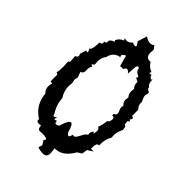

<svg xmlns="http://www.w3.org/2000/svg" viewBox="-215 -733 875 875"><g transform="rotate(45 222.0 -295.5)"><path d="M187 -582.5Q191.9 -582.5 191.9 -586.4Q191.9 -591.8 180.2 -606.4L194.8 -652.3Q211.4 -640.1 226.1 -640.1Q237.3 -640.1 247.1 -647.5L259.3 -630.9L257.8 -612.3Q257.8 -581.5 281.7 -581.5L288.6 -582Q298.8 -561 324.2 -551.8L319.3 -541.5L333.5 -542.5Q334.5 -532.2 346.7 -525.9Q350.1 -531.2 351.1 -531.2Q351.6 -531.2 351.6 -529.8V-525.9Q351.6 -502.4 365.2 -496.1V-494.1Q365.2 -482.9 380.9 -479L382.3 -468.3Q378.4 -462.9 378.4 -456.5Q378.4 -444.8 389.6 -424.8L389.2 -417Q389.2 -399.9 402.8 -387.7V-348.1Q413.1 -345.7 413.1 -340.8Q413.1 -335.9 406.7 -329.6L413.6 -322.8L404.8 -316.4L406.7 -297.9L416 -290.5L418.5 -272Q405.8 -250.5 405.8 -226.6L406.7 -211.9Q391.6 -188 391.6 -154.3V-146.5H389.2Q376 -146.5 376 -118.2L376.5 -108.9L394 -109.4L367.2 -92.3L363.3 -65.9L342.8 -53.2Q309.1 5.9 261.7 5.9H257.8L260.7 36.6Q260.7 61 235.4 61Q218.3 61 202.1 54.7L208 35.2L194.8 15.1Q200.7 10.3 200.7 5.9Q200.7 -2.4 168 -2.4L156.2 -1Q140.6 -1 140.6 -23.4L126 -22Q112.8 -22 112.8 -33.7L113.3 -38.1Q57.1 -71.8 51.3 -140.6Q37.1 -152.3 37.1 -172.4Q37.1 -186 40.5 -194.8L28.8 -196.8V-239.7L18.6 -246.1Q22.9 -256.8 22.9 -282.7L21.5 -317.9L28.8 -322.3L26.4 -357.9Q38.1 -360.8 38.1 -369.1Q38.1 -375 34.7 -379.9L43.5 -411.1L51.8 -408.7Q55.2 -408.7 55.2 -411.6Q55.2 -415.5 47.9 -426.8Q61 -432.6 61 -475.6V-479Q74.7 -481 74.7 -489.7L73.2 -497.6Q85.4 -497.6 85.4 -507.3L85 -511.7Q85 -522.5 107.9 -530.8L104 -537.1Q111.8 -556.6 133.8 -564.9L128.9 -575.2L140.1 -572.3Q158.2 -572.3 168.9 -587.4Q178.2 -582.5 187 -582.5ZM203.6 -470.2 189 -522.9Q172.4 -515.1 172.4 -507.3Q172.4 -502.9 176.8 -499.5Q138.2 -494.6 129.9 -454.6Q115.7 -439 115.7 -411.1L117.2 -392.6L105.5 -383.8L115.2 -377.9Q107.9 -366.7 107.9 -351.6L108.4 -343.8Q108.4 -326.7 94.2 -323.7L104 -295.9L100.1 -278.8L104 -260.3L102.1 -239.7Q102.1 -209 120.6 -180.2Q123 -137.7 146 -104.5Q146.5 -94.2 152.3 -94.2Q158.2 -94.2 166 -102.1L163.1 -90.3Q163.1 -85.9 166.5 -85.9L176.8 -90.3V-86.9Q176.8 -75.7 184.6 -75.7Q189.5 -75.7 199.2 -81.1Q213.9 -130.4 227.1 -130.4Q238.8 -130.4 249 -90.3Q256.8 -78.1 262.2 -78.1Q269 -78.1 272 -96.2L278.3 -95.2Q285.6 -95.2 289.8 -100.6Q293.9 -106 297.9 -114Q301.8 -122.1 307.1 -130.9Q312.5 -139.6 322.3 -146.5L321.3 -154.8Q321.3 -165.5 330.1 -174.3L335.9 -166L338.9 -185.5Q338.9 -200.7 328.1 -202.6Q336.4 -224.6 339.4 -251L348.6 -258.8L351.1 -273.9Q351.1 -285.2 341.8 -285.2L337.4 -284.7V-295.9Q349.1 -299.3 349.1 -308.6Q349.1 -315.4 344.5 -324.7Q339.8 -334 339.8 -340.8Q339.8 -346.7 342.8 -352.1Q329.1 -362.8 329.1 -379.9L331.5 -395Q320.3 -407.7 320.3 -425.8L322.3 -441.9Q310.5 -452.1 310.5 -469.7L311 -475.1L292 -484.4Q296.9 -487.8 296.9 -491.7Q296.9 -497.1 283.7 -501L274.4 -510.3Q271 -526.9 265.1 -526.9Q261.2 -526.9 256.3 -519L252.9 -470.7Q243.2 -483.4 235.8 -483.4Q229 -483.4 223.6 -470.7Z"/></g></svg>

Font: Truetypewriter PolyglOTT
Style: Regular
Weight: 400
Designer: Sergey Beatoff a.k.a. Sam_T
Version: Version 3.76